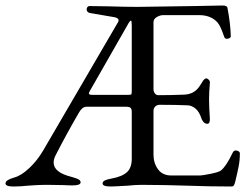

<svg xmlns="http://www.w3.org/2000/svg" viewBox="-25 -673 917 698"><path d="M0 0ZM-5 -6Q-5 -13 3 -18Q11 -23 28 -28Q53 -35 82 -62.5Q111 -90 132 -126L405 -594Q406 -596 406 -599Q406 -604 401 -607Q396 -610 388 -611L300 -626Q290 -630 290 -639Q290 -644 293 -647.5Q296 -651 300 -651L367 -650Q433 -648 475 -648Q491 -648 683 -651L784 -653Q801 -653 802 -644Q813 -586 814 -541Q814 -537 809.5 -534.5Q805 -532 800 -532Q795 -532 793 -534Q791 -536 789 -542Q777 -578 766 -591Q742 -618 699 -618H568Q557 -618 545 -611Q533 -604 533 -592V-349Q533 -340 538 -333.5Q543 -327 550 -327Q598 -327 646 -329Q672 -330 690 -347Q697 -353 708 -371Q717 -388 725 -388Q729 -388 734 -383Q739 -378 738 -372Q735 -338 735 -313Q735 -284 738 -240Q738 -223 729 -223Q720 -223 714 -230.5Q708 -238 706 -246Q699 -267 686 -278Q673 -289 659 -290Q617 -292 556 -292Q546 -292 539.5 -286Q533 -280 533 -269V-111Q533 -80 549.5 -57.5Q566 -35 598 -35H702Q710 -35 740 -41Q770 -47 778 -53Q797 -68 820 -116Q822 -121 825 -123.5Q828 -126 832 -126Q838 -126 842.5 -123Q847 -120 847 -115Q847 -90 842.5 -67.5Q838 -45 830 -12Q828 -4 825.5 0.5Q823 5 816 5Q734 5 654 2Q629 1 580 0Q531 -1 492 -1Q464 -1 440 2Q389 5 377 5Q348 5 348 -6Q348 -13 356 -17Q364 -21 381 -24Q419 -31 436.5 -47Q454 -63 454 -96V-267Q454 -276 450 -280.5Q446 -285 432 -285H291Q281 -285 274 -279Q267 -273 261 -262Q218 -188 179 -112Q170 -96 170 -82Q170 -46 235 -30Q253 -25 260.5 -21Q268 -17 268 -10Q268 1 239 1Q221 1 209 0L150 -1Q125 -1 107 0Q89 1 77 2Q49 5 24 5Q-5 5 -5 -6ZM438 -328Q450 -328 452 -330Q454 -332 454 -343V-580Q454 -598 451 -598Q447 -598 438 -581L302 -343Q298 -336 298 -333Q298 -328 314 -328Z"/></svg>

Font: EB Garamond
Style: Regular
Weight: 400
Designer: Georg Duffner and Octavio Pardo
Foundry: Georg Duffner
Version: Version 1.000; ttfautohint (v1.6)